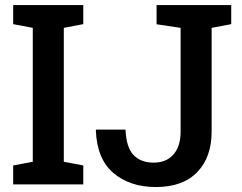

<svg xmlns="http://www.w3.org/2000/svg" viewBox="-20 -731 958 761"><path d="M32.2 0V-75.2L109.9 -89.8V-620.6L32.2 -635.3V-710.9H310.1V-635.3L232.9 -620.6V-89.8L310.1 -75.2V0ZM597.7 10.3Q495.6 10.3 429.9 -44.9Q364.3 -100.1 359.9 -214.4L360.8 -217.3H477.5Q480.5 -146.5 509.3 -116.5Q538.1 -86.4 588.9 -86.4Q639.2 -86.4 667.5 -118.7Q695.8 -150.9 695.8 -208.5V-620.6L600.6 -634.8V-710.9H896.5V-635.3L818.8 -620.6V-208.5Q818.8 -108.4 762 -49.1Q705.1 10.3 597.7 10.3Z"/></svg>

Font: Roboto Slab Medium
Style: Regular
Weight: 500
Designer: Google
Version: Version 2.001; ttfautohint (v1.8.3)